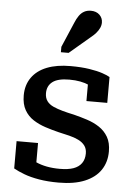

<svg xmlns="http://www.w3.org/2000/svg" viewBox="-57 -863 641 918"><g transform="rotate(5 263.5 -404.0)"><path d="M377 -138Q377 -161 365.5 -176Q354 -191 334.5 -200.5Q315 -210 290.5 -216Q266 -222 239 -228Q206 -236 174 -246.5Q142 -257 115.5 -274Q89 -291 73 -319Q57 -347 57 -389Q57 -439 82.5 -475Q108 -511 155 -529.5Q202 -548 268 -548Q320 -548 358.5 -542Q397 -536 422 -527.5Q447 -519 458 -512V-388H358V-489Q370 -490 377.5 -486.5Q385 -483 389 -477Q393 -471 394.5 -462.5Q396 -454 394 -444Q382 -457 363 -465.5Q344 -474 320.5 -478.5Q297 -483 268 -483Q213 -483 187.5 -463.5Q162 -444 162 -409Q162 -386 173 -371Q184 -356 204 -347Q224 -338 249.5 -331Q275 -324 304 -318Q336 -310 368.5 -299.5Q401 -289 427.5 -271.5Q454 -254 470 -226.5Q486 -199 486 -157Q486 -106 460.5 -68Q435 -30 384.5 -9Q334 12 259 12Q207 12 165.5 5Q124 -2 93.5 -13.5Q63 -25 42 -37V-168H145V-34Q128 -41 119 -49.5Q110 -58 106.5 -67Q103 -76 104 -84Q105 -92 109 -98Q124 -85 146 -75Q168 -65 196.5 -59.5Q225 -54 259 -54Q299 -54 324.5 -63Q350 -72 363.5 -91Q377 -110 377 -138ZM267 -755Q275 -775 285.5 -790Q296 -805 310 -812.5Q324 -820 342 -820Q368 -820 383.5 -805Q399 -790 399 -768Q399 -755 393 -742Q387 -729 376.5 -717Q366 -705 352 -694L253 -610H216V-636Z"/></g></svg>

Font: Roboto Serif Medium
Style: Regular
Weight: 500
Designer: Greg Gazdowicz
Foundry: Commercial Type
Version: Version 1.008